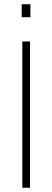

<svg xmlns="http://www.w3.org/2000/svg" viewBox="-20 -883 246 903"><path d="M85 0V-688H121V0ZM82 -802V-863H123V-802Z"/></svg>

Font: Saira Condensed Thin
Style: Regular
Weight: 250
Width: 3
Designer: Hector Gatti with collaboration of the Omnibus-Type team
Foundry: Omnibus-Type
Version: Version 1.101